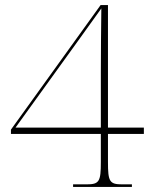

<svg xmlns="http://www.w3.org/2000/svg" viewBox="-20 -734 599 754"><path d="M267 0H498V-10H460C410 -10 404 -21 404 -98V-208H545V-233H404V-714H375L23 -225V-208H376V-98C376 -21 370 -10 320 -10H267ZM41 -233 284 -570C315 -613 347 -658 378 -701C377 -639 376 -507 376 -449V-233Z"/></svg>

Font: Noto Serif Display Thin
Style: Regular
Weight: 100
Designer: Monotype Design Team
Foundry: Monotype Imaging Inc.
Version: Version 2.009